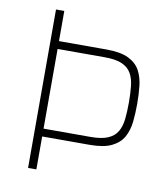

<svg xmlns="http://www.w3.org/2000/svg" viewBox="-79 -755 718 821"><g transform="rotate(10 280.5 -344.0)"><path d="M98 0V-688H134V-557H340Q402 -557 436.5 -540Q471 -523 486.5 -494Q502 -465 506 -428Q510 -391 510 -350Q510 -310 506 -272.5Q502 -235 486 -206Q470 -177 435.5 -160Q401 -143 340 -143H134V0ZM134 -177H338Q386 -177 413.5 -189Q441 -201 454 -223.5Q467 -246 470.5 -278Q474 -310 474 -350Q474 -390 470.5 -422Q467 -454 454 -476.5Q441 -499 414 -511Q387 -523 338 -523H134Z"/></g></svg>

Font: Saira Thin SemiCondensed
Style: Regular
Weight: 100
Width: 4
Version: Version 1.101